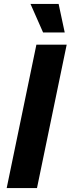

<svg xmlns="http://www.w3.org/2000/svg" viewBox="-20 -956 359 976"><path d="M14 0H168L319 -729H165ZM199 -791H309L278 -936H135Z"/></svg>

Font: Mona Sans
Style: Bold Italic
Weight: 700
Italic angle: -11.7°
Designer: Deni Anggara
Foundry: GitHub
Version: Version 2.000;Glyphs 3.2.3 (3260)